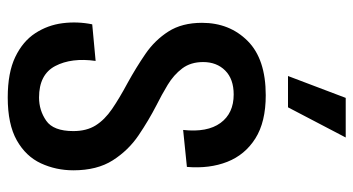

<svg xmlns="http://www.w3.org/2000/svg" viewBox="-234 -690 936 509"><g transform="rotate(90 234.5 -436.0)"><path d="M239 12Q173 12 131.5 -8Q90 -28 68.5 -61Q47 -94 42 -133.5Q37 -173 45 -212L142 -221Q133 -157 155.5 -114Q178 -71 239 -71Q273 -71 300.5 -90Q328 -109 328 -162Q328 -197 313 -221Q298 -245 269.5 -264.5Q241 -284 200 -306Q160 -328 123.5 -353Q87 -378 64 -414Q41 -450 41 -503Q41 -576 89 -624Q137 -672 233 -672Q304 -672 347.5 -644.5Q391 -617 409.5 -570Q428 -523 423 -463L325 -453Q332 -517 306.5 -552Q281 -587 231 -587Q190 -587 167.5 -564.5Q145 -542 145 -506Q145 -473 162 -450.5Q179 -428 205.5 -412Q232 -396 260 -382Q299 -362 339 -335Q379 -308 405.5 -266.5Q432 -225 432 -162Q432 -116 413.5 -76Q395 -36 352.5 -12Q310 12 239 12ZM265 -731H182L240 -884H345Z"/></g></svg>

Font: Bricolage Grotesque 10pt Condensed Medium
Style: Regular
Weight: 500
Width: 3
Designer: Mathieu Triay
Foundry: Atelier Triay
Version: Version 1.000; ttfautohint (v1.8.4.7-5d5b);gftools[0.9.32]